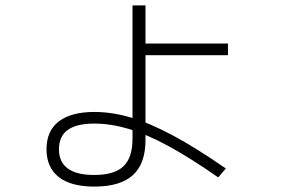

<svg xmlns="http://www.w3.org/2000/svg" viewBox="-20 -653 1040 710"><path d="M329 37Q242 37 197 1.5Q152 -34 152 -101Q152 -169 197.5 -204Q243 -239 329 -239Q395 -239 465.5 -218Q536 -197 621.5 -151Q707 -105 815 -30L787 3Q685 -68 604.5 -112Q524 -156 457 -176Q390 -196 329 -196Q263 -196 230.5 -172.5Q198 -149 198 -101Q198 -54 230.5 -30Q263 -6 328 -6Q403 -6 436.5 -38Q470 -70 470 -140V-195V-633H518V-492H823V-449H518V-135Q518 -48 471.5 -5.5Q425 37 329 37Z"/></svg>

Font: M PLUS 1 Thin Light
Style: Regular
Weight: 300
Version: Version 1.001